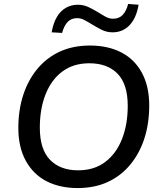

<svg xmlns="http://www.w3.org/2000/svg" viewBox="-20 -945 815 974"><path d="M374 9Q283 9 215.5 -26Q148 -61 110.5 -130Q73 -199 73 -296Q73 -386 97.5 -462Q122 -538 169 -595Q216 -652 283 -683Q350 -714 436 -714Q528 -714 595.5 -679Q663 -644 700 -575.5Q737 -507 737 -410Q737 -319 712.5 -243Q688 -167 641 -110Q594 -53 527 -22Q460 9 374 9ZM376 -81Q458 -81 514 -123.5Q570 -166 599 -240Q628 -314 628 -408Q628 -518 576.5 -571Q525 -624 433 -624Q352 -624 296 -582Q240 -540 211 -466Q182 -392 182 -298Q182 -187 234 -134Q286 -81 376 -81ZM295 -778 242 -781Q250 -827 268 -858Q286 -889 313.5 -905Q341 -921 375 -921Q404 -921 430 -908.5Q456 -896 479 -882Q499 -869 517 -859.5Q535 -850 554 -850Q584 -850 602.5 -869.5Q621 -889 630 -925L683 -921Q672 -854 637.5 -817.5Q603 -781 551 -781Q521 -781 495.5 -794Q470 -807 447 -821Q428 -833 409 -843Q390 -853 372 -853Q342 -853 323.5 -834Q305 -815 295 -778Z"/></svg>

Font: Nunito Sans 12pt SemiBold
Style: Italic
Weight: 600
Italic angle: -9°
Designer: Vernon Adams
Foundry: Vernon Adams
Version: Version 3.101;gftools[0.9.27]